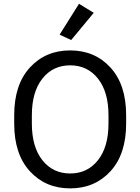

<svg xmlns="http://www.w3.org/2000/svg" viewBox="-20 -996 753 1030"><path d="M56.2 -333Q56.2 -168.9 140.4 -77.1Q224.6 14.6 356.4 14.6Q488.3 14.6 572.5 -77.1Q656.7 -168.9 656.7 -333V-377.9Q656.7 -542 572.5 -633.8Q488.3 -725.6 356.4 -725.6Q224.6 -725.6 140.4 -633.8Q56.2 -542 56.2 -377.9ZM150.9 -333V-377.9Q150.9 -502.9 207.3 -574.2Q263.7 -645.5 356.4 -645.5Q449.2 -645.5 505.6 -574.2Q562 -502.9 562 -377.9V-333Q562 -208 505.6 -136.7Q449.2 -65.4 356.4 -65.4Q263.7 -65.4 207.3 -136.7Q150.9 -208 150.9 -333ZM299.8 -810.1 361.8 -781.2 482.9 -927.2 403.8 -975.6Z"/></svg>

Font: Roboto Flex
Style: Regular
Weight: 400
Designer: Berlow after Robertson
Foundry: Google
Version: Version 3.200;gftools[0.9.32]